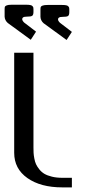

<svg xmlns="http://www.w3.org/2000/svg" viewBox="-20 -812 394 832"><path d="M155.3 -770Q155.3 -778.3 156.5 -781.7Q157.7 -785.2 164.6 -787.8Q171.4 -790.5 186.5 -790.5H249Q260.3 -790.5 267.1 -789.1Q273.9 -787.6 276.6 -783.9Q279.3 -780.3 279.8 -777.8Q280.3 -775.4 280.3 -770V-759.3Q280.3 -747.1 275.1 -742.9Q270 -738.8 249 -738.8Q231.4 -738.8 231.4 -728Q231.4 -721.7 239.7 -713.4L291.5 -673.8L268.6 -638.7L168.9 -711.4Q156.2 -722.7 155.3 -738.8ZM0 -771Q0 -779.3 1.2 -782.7Q2.4 -786.1 9.3 -788.8Q16.1 -791.5 31.2 -791.5H93.8Q105 -791.5 111.8 -790Q118.7 -788.6 121.3 -784.9Q124 -781.2 124.5 -778.8Q125 -776.4 125 -771V-760.3Q125 -748 119.9 -743.9Q114.7 -739.7 93.8 -739.7Q76.2 -739.7 76.2 -729Q76.2 -722.7 84.5 -714.4L136.2 -674.8L113.3 -639.6L13.7 -712.4Q1 -723.6 0 -739.7ZM125 -583.5V-172.9Q125 -159.7 125.5 -149.9Q126 -140.1 128.7 -125.5Q131.3 -110.8 136.2 -100.3Q141.1 -89.8 150.4 -78.1Q159.7 -66.4 172.4 -58.8Q185.1 -51.3 205.1 -46.4Q225.1 -41.5 250 -41.5H291.5V0H250Q156.2 0 98.9 -40.3Q41.5 -80.6 41.5 -149.9V-583.5Z"/></svg>

Font: Gputeks
Style: Regular
Weight: 500
Version: Version 0.9